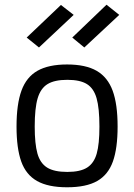

<svg xmlns="http://www.w3.org/2000/svg" viewBox="-20 -783 568 813"><path d="M50 0ZM50 -247Q50 -342 71 -399.5Q92 -457 139 -483.5Q186 -510 264 -510Q343 -510 389.5 -483Q436 -456 457 -399Q478 -342 478 -247Q478 -155 458 -99Q438 -43 391.5 -16.5Q345 10 264 10Q184 10 137 -16.5Q90 -43 70 -99Q50 -155 50 -247ZM401 -247Q401 -325 389 -367Q377 -409 348 -427Q319 -445 265 -445Q211 -445 181.5 -427Q152 -409 139.5 -367Q127 -325 127 -247Q127 -174 138.5 -133Q150 -92 179.5 -73.5Q209 -55 265 -55Q320 -55 349 -73.5Q378 -92 389.5 -132.5Q401 -173 401 -247ZM286 -624 431 -763 485 -720 337 -582ZM93 -624 238 -762 292 -720 145 -582Z"/></svg>

Font: Cairo
Style: Regular
Weight: 400
Designer: Mohamed Gaber, the designers of Titillium
Foundry: Kief Type Foundry
Version: Version 2.009; ttfautohint (v1.5.33-1714) -l 8 -r 50 -G 200 